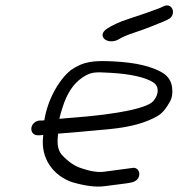

<svg xmlns="http://www.w3.org/2000/svg" viewBox="-20 -711 665 716"><path d="M482.7 -590C528.9 -605.2 561.4 -619.3 590.6 -631L591 -631.2L605.6 -638C624 -645.8 627.5 -663.8 623.7 -675C620.3 -685.2 608.9 -697 589.2 -687.3L575.3 -680.8C543 -668.7 504 -654.6 457.6 -639.8C427.5 -630.3 398 -616.6 379.5 -604.4C359 -591.1 358.3 -574.9 370.2 -564.9C382 -554.9 405.6 -553.3 425.2 -565.8C435.5 -572.4 454.9 -580.9 482.7 -590ZM212.8 -309C229.4 -362.8 254.1 -399.8 287.9 -422.2C319.6 -443.1 333 -442.9 391.1 -439.5C468.6 -435.1 523.6 -422.5 553.1 -402.8C571.4 -390.5 575.1 -362.4 552.3 -334.8C533.5 -310.9 437.3 -285.4 234.8 -270.9C220.4 -269.8 211.8 -269 201.4 -267.9C203.5 -278.4 207.5 -293.1 212.8 -309ZM120.2 -206.5H129L141.2 -207.9L140.6 -199.2C132 -120.1 178 -56.1 249.5 -31.5L249.8 -31.4L250.1 -31.3C297.7 -17.7 337.4 -12.2 370.9 -16.8C399.1 -20.7 425.4 -24.1 449.9 -27C468 -29.8 481.5 -31.3 491 -41.2C503.2 -53.9 501.6 -72.1 491.1 -80.7C486 -84.8 479.2 -86.5 470.1 -84.2L429.9 -78.8C415 -77.2 394.5 -74.4 368.7 -70.7C348.2 -67.8 320.9 -70.9 287.1 -82.5L286.7 -82.6L286.3 -82.7C259.8 -90.4 233.3 -107.8 208.1 -136.5C196.9 -152.1 192.9 -172.3 195.4 -198.3C195.9 -203.5 196.3 -208 196.6 -212.6C254.3 -217.5 276.7 -218.8 386.9 -229.3C467.5 -237 523.4 -253.1 567.1 -278.1C585.3 -288.5 600.3 -307.4 614.2 -332.9C622.6 -348.5 624.4 -366.6 621.5 -386.8C618.4 -408.4 607.3 -425.7 588.6 -438.2C547.3 -463.5 487.2 -477.8 403.6 -482C331.6 -485.7 292.3 -483.1 243.8 -449.3C198.7 -412.5 157.2 -338.5 145.4 -262.5C141.6 -262 137.3 -261.5 136.8 -261.5H128.9C114.5 -261.5 99.6 -250.2 97.1 -234.5C94.8 -219.6 104.6 -206.5 120.2 -206.5Z"/></svg>

Font: MewTooHand
Style: BdWideIta
Weight: 400
Designer: Mew Too, Robert Jablonski
Version: Version 0.77